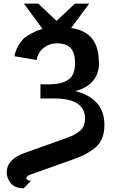

<svg xmlns="http://www.w3.org/2000/svg" viewBox="-20 -865 629 1059"><path d="M17 86Q17 15 112 -20L353 -106Q397 -122 423 -145Q449 -168 449 -211Q449 -322 278 -322H203V-400H259Q321 -401 357.5 -426Q394 -451 394 -517Q394 -572 370.5 -599Q347 -626 294 -626Q252 -626 220.5 -600.5Q189 -575 182 -534L60 -555Q65 -585 79.5 -610Q94 -635 107.5 -649Q121 -663 146 -676.5Q171 -690 179 -693.5Q187 -697 209 -704Q212 -705 214 -706L112 -845H191L292 -750Q310 -766 344.5 -799Q379 -832 393 -845H472L372 -710Q512 -692 524 -550Q526 -524 526 -511Q523 -399 396 -362Q470 -345 513 -298.5Q556 -252 556 -175Q556 -130 540.5 -96.5Q525 -63 493.5 -41Q462 -19 439.5 -8.5Q417 2 378 16L145 99Q125 108 125 121Q132 132 151 132L110 174Q59 172 38 144Q17 116 17 86Z"/></svg>

Font: Coval
Style: Bold
Weight: 700
Foundry: Context Ltd
Version: Version 001.000